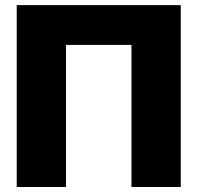

<svg xmlns="http://www.w3.org/2000/svg" viewBox="-20 -748 790 768"><path d="M703.1 -727.5V0H505.9V-568.4H244.1V0H46.9V-727.5Z"/></svg>

Font: Inter Black
Style: Regular
Weight: 900
Designer: Rasmus Andersson
Foundry: rsms
Version: Version 4.000;git-a52131595